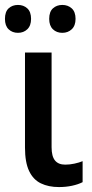

<svg xmlns="http://www.w3.org/2000/svg" viewBox="-32 -756 375 786"><path d="M179.2 -541V-153.3Q179.2 -116.2 193.1 -99.1Q207 -82 234.9 -82Q253.9 -82 272.9 -86.2Q292 -90.3 306.2 -96.2V-10.3Q288.1 -1 262.9 4.4Q237.8 9.8 209.5 9.8Q166.5 9.8 135.3 -5.4Q104 -20.5 87.2 -55.9Q70.3 -91.3 70.3 -151.9V-541ZM-11.7 -678.7Q-11.7 -708 3.4 -721.9Q18.6 -735.8 41.5 -735.8Q64.5 -735.8 79.8 -721.7Q95.2 -707.5 95.2 -678.7Q95.2 -650.9 79.8 -636.2Q64.5 -621.6 41.5 -621.6Q18.6 -621.6 3.4 -636Q-11.7 -650.4 -11.7 -678.7ZM169.4 -678.7Q169.4 -708 184.8 -721.9Q200.2 -735.8 223.1 -735.8Q246.1 -735.8 261.7 -721.7Q277.3 -707.5 277.3 -678.7Q277.3 -650.9 261.7 -636.2Q246.1 -621.6 223.1 -621.6Q199.7 -621.6 184.6 -636.2Q169.4 -650.9 169.4 -678.7Z"/></svg>

Font: Open Sans SemiCondensed SemiBold
Style: Regular
Weight: 600
Width: 4
Designer: Monotype Design Team
Foundry: Monotype Imaging Inc.
Version: Version 3.000